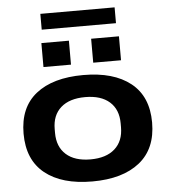

<svg xmlns="http://www.w3.org/2000/svg" viewBox="-59 -926 878 991"><g transform="rotate(-5 380.0 -430.5)"><path d="M187 -791V-873H571.8V-791ZM179.2 -598.1V-722.2H321.8V-598.1ZM437 -598.1V-722.2H581.1V-598.1ZM379.9 12.2Q222.2 12.2 134.5 -58.1Q46.9 -128.4 46.9 -264.2Q46.9 -399.9 134.5 -469.5Q222.2 -539.1 379.9 -539.1Q537.1 -539.1 625 -469.2Q712.9 -399.4 712.9 -264.2Q712.9 -128.4 624.8 -58.1Q536.6 12.2 379.9 12.2ZM550.8 -253.9V-273.9Q550.8 -345.7 506.1 -385.3Q461.4 -424.8 379.9 -424.8Q298.3 -424.8 253.7 -385.3Q209 -345.7 209 -273.9V-253.9Q209 -182.1 253.7 -142.1Q298.3 -102.1 379.9 -102.1Q461.4 -102.1 506.1 -142.1Q550.8 -182.1 550.8 -253.9Z"/></g></svg>

Font: Archivo Expanded
Style: Bold
Weight: 700
Width: 7
Designer: Hector Gatti
Foundry: Omnibus-Type
Version: Version 2.001